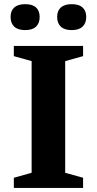

<svg xmlns="http://www.w3.org/2000/svg" viewBox="-20 -924 476 944"><path d="M388.5 -50V0H48V-50L135.5 -74.5V-623.5L48 -648V-698H388.5V-648L300.5 -623.5V-74.5ZM104 -776Q68 -776 50 -793Q32 -810 32 -840.5Q32 -871 50 -887.2Q68 -903.5 104 -903.5Q139.5 -903.5 157.2 -887.2Q175 -871 175 -840.5Q175 -810 157.2 -793Q139.5 -776 104 -776ZM332.5 -776Q297 -776 279 -793Q261 -810 261 -840.5Q261 -871 279 -887.2Q297 -903.5 332.5 -903.5Q368 -903.5 386 -887.2Q404 -871 404 -840.5Q404 -810 386 -793Q368 -776 332.5 -776Z"/></svg>

Font: Newsreader 9pt SemiBold
Style: Regular
Weight: 600
Designer: Hugues Gentile
Foundry: Production Type
Version: Version 1.003